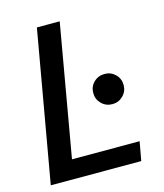

<svg xmlns="http://www.w3.org/2000/svg" viewBox="-106 -781 737 861"><g transform="rotate(-15 262.5 -350.0)"><path d="M23 0 146 -700H252L145 -88H459L443 0ZM385 -280Q355 -280 334.5 -300.5Q314 -321 314 -350Q314 -380 334.5 -400Q355 -420 385 -420Q414 -420 434.5 -400Q455 -380 455 -350Q455 -321 434.5 -300.5Q414 -280 385 -280Z"/></g></svg>

Font: Rethink Sans Medium
Style: Italic
Weight: 500
Italic angle: -10°
Designer: The Rethink Sans project authors (Hans Thiessen). DM Sans designed by Colophon Foundry.
Foundry: Rethink Communications LLC
Version: Version 1.001